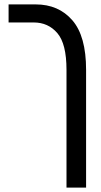

<svg xmlns="http://www.w3.org/2000/svg" viewBox="-20 -612 460 872"><path d="M282 240V-295Q282 -413 240.5 -461.5Q199 -510 133 -510H19V-592H142Q246 -592 308.5 -520Q371 -448 371 -295V240Z"/></svg>

Font: Noto Sans Hebrew Condensed
Style: Regular
Weight: 400
Width: 3
Designer: Monotype Design Team
Foundry: Monotype Imaging Inc.
Version: Version 2.004; ttfautohint (v1.8.4.7-5d5b)